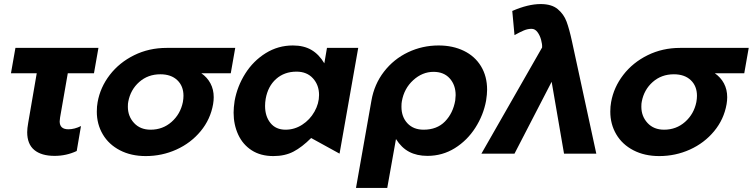

<svg xmlns="http://www.w3.org/2000/svg" viewBox="-20 -757 3709 946"><path d="M465 -521 443 -396H314L276 -178Q274 -164 274 -159Q274 -120 317 -120Q347 -120 379 -136L358 -13Q307 11 249 11Q184 11 149 -18Q114 -47 114 -106Q114 -124 119 -152L161 -396H34L56 -521Z M1033 -278Q1033 -262 1030 -244Q1017 -169 968.5 -110.5Q920 -52 849 -20Q778 12 698 12Q626 12 571 -16.5Q516 -45 486.5 -95Q457 -145 457 -207Q457 -233 461 -254Q474 -327 521 -388Q568 -449 641 -485Q714 -521 801 -521H1139L1117 -396H972Q1001 -376 1017 -346Q1033 -316 1033 -278ZM881 -254Q884 -271 884 -285Q884 -333 853.5 -362Q823 -391 770 -391Q709 -391 666 -353Q623 -315 612 -256Q610 -248 610 -231Q610 -184 640.5 -151Q671 -118 722 -118Q782 -118 825.5 -156.5Q869 -195 881 -254Z M1441 -404Q1492 -404 1522 -371Q1552 -338 1552 -289Q1552 -247 1529.5 -207Q1507 -167 1469 -142.5Q1431 -118 1387 -118Q1339 -118 1312.5 -151Q1286 -184 1286 -235Q1286 -252 1289 -270Q1300 -332 1340.5 -368Q1381 -404 1441 -404ZM1745 -521H1591L1578 -445Q1552 -489 1514.5 -511Q1477 -533 1423 -533Q1350 -533 1289 -495Q1228 -457 1188.5 -394.5Q1149 -332 1136 -260Q1131 -227 1131 -202Q1131 -143 1153.5 -94Q1176 -45 1220 -16.5Q1264 12 1327 12Q1384 12 1426 -10Q1468 -32 1513 -77L1653 0Z M2223 -262Q2225 -280 2225 -288Q2225 -338 2196 -370.5Q2167 -403 2116 -403Q2061 -403 2016 -362Q1971 -321 1960 -258Q1958 -249 1958 -231Q1958 -181 1987.5 -149.5Q2017 -118 2067 -118Q2133 -118 2172.5 -158.5Q2212 -199 2223 -262ZM2141 -533Q2211 -533 2265.5 -506.5Q2320 -480 2350 -430.5Q2380 -381 2380 -315Q2380 -293 2375 -261Q2362 -190 2322 -127.5Q2282 -65 2221 -27Q2160 11 2086 11Q2034 11 1996 -9Q1958 -29 1931 -72L1888 169H1734L1810 -261Q1824 -342 1872 -404Q1920 -466 1990.5 -499.5Q2061 -533 2141 -533Z M2352 0H2515L2698 -354L2759 0H2918L2798 -554Q2785 -614 2771.5 -650.5Q2758 -687 2728 -712Q2698 -737 2644 -737Q2582 -737 2504 -703L2515 -584Q2542 -599 2561 -607Q2580 -615 2599 -615Q2616 -615 2628 -599Q2640 -583 2646 -561Q2652 -539 2651 -524V-523Z M3563 -278Q3563 -262 3560 -244Q3547 -169 3498.5 -110.5Q3450 -52 3379 -20Q3308 12 3228 12Q3156 12 3101 -16.5Q3046 -45 3016.5 -95Q2987 -145 2987 -207Q2987 -233 2991 -254Q3004 -327 3051 -388Q3098 -449 3171 -485Q3244 -521 3331 -521H3669L3647 -396H3502Q3531 -376 3547 -346Q3563 -316 3563 -278ZM3411 -254Q3414 -271 3414 -285Q3414 -333 3383.5 -362Q3353 -391 3300 -391Q3239 -391 3196 -353Q3153 -315 3142 -256Q3140 -248 3140 -231Q3140 -184 3170.5 -151Q3201 -118 3252 -118Q3312 -118 3355.5 -156.5Q3399 -195 3411 -254Z"/></svg>

Font: Geom Bold
Style: Bold Italic
Weight: 700
Italic angle: -10°
Version: Version 1.102